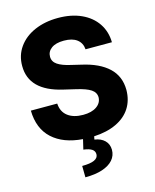

<svg xmlns="http://www.w3.org/2000/svg" viewBox="-136 -808 910 1127"><g transform="rotate(-15 319.0 -244.5)"><path d="M325.2 -579.1Q275.9 -579.1 249.3 -559.6Q222.7 -540 222.7 -508.8Q222.7 -478.5 250 -460.2Q277.3 -441.9 328.1 -430.7L389.6 -416Q494.1 -392.6 549.6 -340.3Q605 -288.1 605.5 -205.1Q605 -142.1 575 -95.2Q544.9 -48.3 488 -21.5Q431.2 5.4 352.1 9.3L348.6 28.3Q387.2 33.7 409.7 55.7Q432.1 77.6 432.6 112.3Q432.6 147.9 409.7 174.1Q386.7 200.2 343.5 214.4Q300.3 228.5 240.2 228.5L239.3 159.2Q337.9 159.2 337.9 114.3Q337.9 94.7 321.5 83.7Q305.2 72.8 270.5 68.4L284.7 8.3Q167.5 -0.5 100.8 -61.5Q34.2 -122.6 32.2 -232.4H192.4Q195.3 -182.1 230.2 -155.5Q265.1 -128.9 323.2 -128.9Q375 -128.9 405.3 -149.9Q435.5 -170.9 436.5 -205.1Q436 -235.4 408.7 -253.4Q381.3 -271.5 321.3 -285.2L247.1 -302.7Q50.8 -348.1 50.8 -498Q50.3 -562.5 85.7 -612.3Q121.1 -662.1 183.8 -689.5Q246.6 -716.8 326.2 -716.8Q406.7 -716.8 467.3 -689.2Q527.8 -661.6 561.3 -611.8Q594.7 -562 595.7 -497.1H435.5Q432.6 -536.1 404.3 -557.6Q376 -579.1 325.2 -579.1Z"/></g></svg>

Font: Pretendard GOV ExtraBold
Style: Regular
Weight: 800
Designer: Base glyphs from Inter by Rasmus Andersson; Hangeul glyphs from Noto Sans CJK(Source Han Sans) by Jang Soo-young and Kan
Foundry: Kil Hyung-jin
Version: Version 1.309